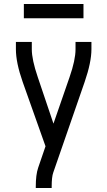

<svg xmlns="http://www.w3.org/2000/svg" viewBox="-20 -946 540 966"><path d="M160 0V-7Q160 -67 172 -102L209 -210L94 -534Q60 -631 60 -698V-735H140V-698Q140 -646 170 -558L249 -324L330 -558Q360 -644 360 -698V-735H440V-698Q440 -633 406 -534L248 -78Q240 -56 240 -7V0ZM100 -854V-926H400V-854Z"/></svg>

Font: Iosevka SS08
Style: Regular
Weight: 400
Monospace: yes
Designer: Belleve Invis
Foundry: Belleve Invis
Version: 2.1.0; ttfautohint (v1.8.2)